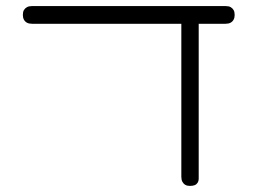

<svg xmlns="http://www.w3.org/2000/svg" viewBox="-20 -600 845 630"><path d="M85 -522Q75 -522 68.5 -525.5Q62 -529 58.5 -535.5Q55 -542 55 -551Q55 -561 58.5 -567Q62 -573 68.5 -576.5Q75 -580 84 -580H721Q731 -580 737 -576.5Q743 -573 746.5 -567Q750 -561 750 -551Q750 -542 746.5 -535.5Q743 -529 736.5 -525.5Q730 -522 720 -522ZM603 10Q594 10 588 6.5Q582 3 578.5 -3.5Q575 -10 575 -20V-523H632V-13Q632 -6 628.5 -0.5Q625 5 619 7.5Q613 10 603 10Z"/></svg>

Font: Fredoka Expanded Light
Style: Regular
Weight: 300
Width: 7
Designer: Ben Nathan
Foundry: Milena B. Brandão, Ben Nathan
Version: Version 2.001